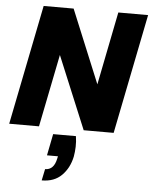

<svg xmlns="http://www.w3.org/2000/svg" viewBox="-64 -753 884 1117"><g transform="rotate(5 377.5 -194.0)"><path d="M398 38Q403 70 402 100Q401 130 396 158Q382 225 338.5 268.5Q295 312 222 312L236 245Q261 245 277.5 228.5Q294 212 301 178L304 164H240L265 38ZM755 -700 615 0H440L264 -424L179 0H5L145 -700H320L496 -273L581 -700Z"/></g></svg>

Font: Albert Sans Black
Style: Italic
Weight: 900
Italic angle: -11.25°
Designer: Andreas Rasmussen
Foundry: a.Foundry
Version: Version 1.025